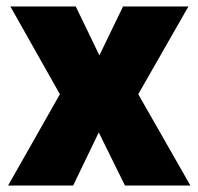

<svg xmlns="http://www.w3.org/2000/svg" viewBox="-20 -573 613 593"><path d="M165 -282 5 0H206L285 -164L366 0H568L407 -282L562 -553H360L287 -402L214 -553H12Z"/></svg>

Font: Noto Sans Armenian SemiCondensed Black
Style: Regular
Weight: 900
Width: 4
Designer: Monotype Design Team
Foundry: Monotype Imaging Inc.
Version: Version 2.008